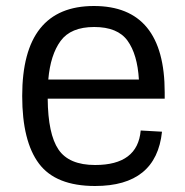

<svg xmlns="http://www.w3.org/2000/svg" viewBox="-20 -606 618 640"><path d="M297 14Q166 14 110 -60.5Q54 -135 54 -286Q54 -586 293 -586Q529 -586 529 -298V-277H139Q140 -159 175 -107.5Q210 -56 297 -56Q439 -56 449 -171L520 -167Q501 14 297 14ZM141 -341H443Q438 -425 405 -470.5Q372 -516 294 -516Q216 -516 182 -469.5Q148 -423 141 -341Z"/></svg>

Font: Sintony
Style: Regular
Weight: 400
Version: Version 001.001